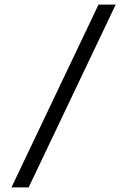

<svg xmlns="http://www.w3.org/2000/svg" viewBox="-20 -694 535 838"><path d="M410 -674 30 124H105L485 -674Z"/></svg>

Font: SpinnyJost Regular
Style: Regular
Weight: 400
Version: Version 3.710